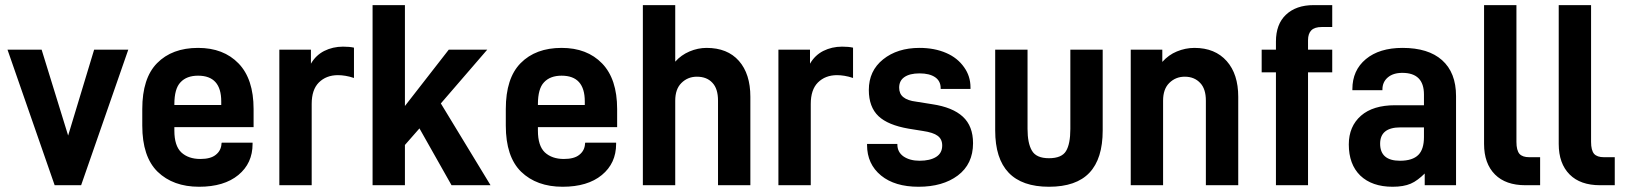

<svg xmlns="http://www.w3.org/2000/svg" viewBox="-20 -710 6228 736"><path d="M8.8 -519.5H139.6L241.2 -190.4L340.8 -519.5H471.7L291 0H189.5Z M648.4 -222.7V-209Q648.4 -151.4 674.8 -126Q702.1 -100.6 748 -100.6Q787.1 -100.6 806.6 -116.2Q828.1 -132.8 829.1 -160.2L830.1 -163.1H948.2V-158.2Q948.2 -84 893.6 -39.1Q838.9 5.9 743.2 5.9Q643.6 5.9 584 -51.8Q525.4 -109.4 525.4 -228.5V-292Q525.4 -410.2 582 -467.8Q639.6 -526.4 739.3 -526.4Q836.9 -526.4 894.5 -466.8Q952.1 -407.2 952.1 -292V-222.7ZM671.9 -394.5Q648.4 -370.1 648.4 -310.5V-307.6H828.1V-321.3Q828.1 -419.9 739.3 -419.9Q695.3 -419.9 671.9 -394.5Z M1050.8 -519.5H1171.9V-465.8Q1190.4 -498 1222.7 -514.6Q1255.9 -531.2 1294.9 -531.2Q1320.3 -531.2 1336.9 -527.3V-411.1Q1319.3 -417 1304.2 -419.4Q1289.1 -421.9 1275.4 -421.9Q1230.5 -421.9 1202.1 -393.6Q1174.8 -366.2 1174.8 -311.5V0H1050.8Z M1587.9 -217.8 1532.2 -154.3V0H1408.2V-690.4H1532.2V-303.7L1700.2 -519.5H1847.7L1669.9 -313.5L1860.4 0H1710.9Z M2042 -222.7V-209Q2042 -151.4 2068.4 -126Q2095.7 -100.6 2141.6 -100.6Q2180.7 -100.6 2200.2 -116.2Q2221.7 -132.8 2222.7 -160.2L2223.6 -163.1H2341.8V-158.2Q2341.8 -84 2287.1 -39.1Q2232.4 5.9 2136.7 5.9Q2037.1 5.9 1977.5 -51.8Q1918.9 -109.4 1918.9 -228.5V-292Q1918.9 -410.2 1975.6 -467.8Q2033.2 -526.4 2132.8 -526.4Q2230.5 -526.4 2288.1 -466.8Q2345.7 -407.2 2345.7 -292V-222.7ZM2065.4 -394.5Q2042 -370.1 2042 -310.5V-307.6H2221.7V-321.3Q2221.7 -419.9 2132.8 -419.9Q2088.9 -419.9 2065.4 -394.5Z M2444.3 -690.4H2568.4V-473.6Q2590.8 -499 2623 -512.7Q2655.3 -526.4 2688.5 -526.4Q2768.6 -526.4 2812.5 -476.6Q2856.4 -426.8 2856.4 -338.9V0H2732.4V-324.2Q2732.4 -370.1 2710.9 -392.6Q2689.5 -416 2651.4 -416Q2616.2 -416 2591.8 -391.6Q2568.4 -368.2 2568.4 -324.2V0H2444.3Z M2963.9 -519.5H3085V-465.8Q3103.5 -498 3135.7 -514.6Q3168.9 -531.2 3208 -531.2Q3233.4 -531.2 3250 -527.3V-411.1Q3232.4 -417 3217.3 -419.4Q3202.1 -421.9 3188.5 -421.9Q3143.6 -421.9 3115.2 -393.6Q3087.9 -366.2 3087.9 -311.5V0H2963.9Z M3357.4 -37.1Q3303.7 -81.1 3303.7 -154.3V-158.2H3419.9V-156.2Q3419.9 -127 3443.4 -110.4Q3467.8 -93.8 3504.9 -93.8Q3544.9 -93.8 3568.4 -108.4Q3591.8 -123 3591.8 -152.3Q3591.8 -176.8 3574.2 -189.5Q3557.6 -202.1 3517.6 -208L3462.9 -216.8Q3383.8 -230.5 3347.7 -264.6Q3310.5 -299.8 3310.5 -365.2Q3310.5 -438.5 3365.2 -482.4Q3419.9 -526.4 3504.9 -526.4Q3562.5 -526.4 3607.4 -506.8Q3650.4 -488.3 3675.8 -452.1Q3700.2 -418 3700.2 -375V-369.1H3585.9V-372.1Q3585.9 -399.4 3564.5 -414.1Q3543 -428.7 3504.9 -428.7Q3466.8 -428.7 3446.3 -414.1Q3426.8 -400.4 3426.8 -374Q3426.8 -350.6 3442.4 -337.9Q3459 -324.2 3492.2 -320.3L3553.7 -310.5Q3631.8 -298.8 3670.9 -262.7Q3710 -226.6 3710 -161.1Q3710 -81.1 3651.4 -37.1Q3593.8 5.9 3501 5.9Q3410.2 5.9 3357.4 -37.1Z M3794.9 -210V-519.5H3918.9V-215.8Q3918.9 -161.1 3935.5 -132.8Q3952.1 -103.5 4001 -103.5Q4049.8 -103.5 4066.4 -130.9Q4083 -158.2 4083 -215.8V-519.5H4207V-210Q4207 -101.6 4156.2 -47.9Q4105.5 5.9 4001 5.9Q3794.9 5.9 3794.9 -210Z M4314.5 -519.5H4435.5V-472.7Q4460 -500 4491.2 -512.7Q4524.4 -526.4 4558.6 -526.4Q4637.7 -526.4 4682.6 -475.6Q4726.6 -425.8 4726.6 -338.9V0H4602.5V-324.2Q4602.5 -369.1 4581.1 -391.6Q4558.6 -416 4521.5 -416Q4486.3 -416 4461.9 -391.6Q4438.5 -368.2 4438.5 -324.2V0H4314.5Z M5006.8 -593.8Q4994.1 -581.1 4994.1 -555.7V-519.5H5086.9V-432.6H4994.1V0H4871.1V-432.6H4816.4V-519.5H4871.1V-550.8Q4871.1 -617.2 4909.2 -653.3Q4948.2 -690.4 5015.6 -690.4H5086.9V-606.4H5045.9Q5019.5 -606.4 5006.8 -593.8Z M5507.8 -479.5Q5561.5 -431.6 5561.5 -341.8V0H5441.4V-44.9Q5428.7 -32.2 5415 -22Q5401.4 -11.7 5387.7 -5.9Q5360.4 5.9 5318.4 5.9Q5239.3 5.9 5194.3 -37.1Q5150.4 -80.1 5150.4 -156.2Q5150.4 -225.6 5197.3 -266.6Q5243.2 -306.6 5328.1 -306.6H5438.5V-347.7Q5438.5 -430.7 5355.5 -430.7Q5320.3 -430.7 5299.8 -413.1Q5279.3 -395.5 5279.3 -367.2V-364.3H5164.1V-368.2Q5164.1 -440.4 5215.8 -483.4Q5267.6 -526.4 5356.4 -526.4Q5455.1 -526.4 5507.8 -479.5ZM5417 -116.2Q5438.5 -137.7 5438.5 -184.6V-221.7H5348.6Q5270.5 -221.7 5270.5 -159.2Q5270.5 -93.8 5346.7 -93.8Q5394.5 -93.8 5417 -116.2Z M5710.9 -41Q5668.9 -83 5668.9 -158.2V-690.4H5793V-166Q5793 -133.8 5804.7 -120.1Q5816.4 -107.4 5841.8 -107.4H5883.8V0H5827.1Q5752 0 5710.9 -41Z M5997.1 -41Q5955.1 -83 5955.1 -158.2V-690.4H6079.1V-166Q6079.1 -133.8 6090.8 -120.1Q6102.5 -107.4 6127.9 -107.4H6169.9V0H6113.3Q6038.1 0 5997.1 -41Z"/></svg>

Font: Dinish
Style: Bold
Weight: 700
Designer: Bert Driehuis
Foundry: Playbeing
Version: Version 3.006; git-39231f3c-release